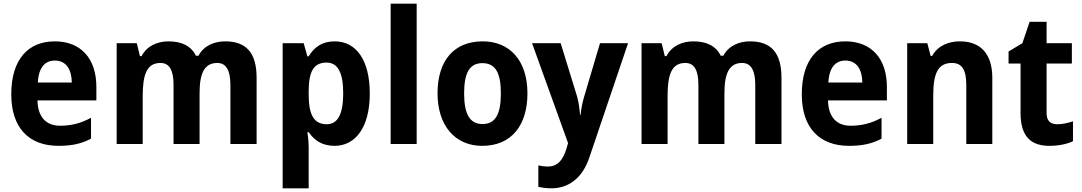

<svg xmlns="http://www.w3.org/2000/svg" viewBox="-20 -831 5860 1040"><path d="M277 -607C132 -607 41 -509 41 -320C41 -138 137 -41 297 -41C370 -41 423 -53 473 -80V-193C417 -163 367 -150 305 -150C229 -150 185 -198 183 -287H502V-360C502 -515 417 -607 277 -607ZM277 -503C339 -503 368 -454 369 -384H185C189 -468 226 -503 277 -503Z M1200 -607C1141 -607 1084 -584 1055 -529H1041C1016 -581 966 -607 893 -607C835 -607 776 -584 747 -527H738L721 -597H612V-51H753V-310C753 -427 775 -490 849 -490C898 -490 920 -450 920 -372V-51H1061V-326C1061 -434 1087 -490 1157 -490C1206 -490 1228 -448 1228 -371V-51H1370V-409C1370 -546 1313 -607 1200 -607Z M1793 -607C1726 -607 1683 -577 1652 -526H1645L1625 -597H1511V189H1652V-35C1652 -56 1650 -83 1645 -115H1652C1682 -72 1724 -41 1792 -41C1906 -41 1983 -142 1983 -324C1983 -508 1908 -607 1793 -607ZM1749 -492C1811 -492 1839 -436 1839 -325C1839 -216 1811 -158 1750 -158C1678 -158 1652 -213 1652 -320V-341C1653 -444 1679 -492 1749 -492Z M2237 -51V-811H2096V-51Z M2837 -325C2837 -507 2738 -607 2595 -607C2437 -607 2350 -501 2350 -325C2350 -153 2443 -41 2592 -41C2752 -41 2837 -154 2837 -325ZM2494 -325C2494 -436 2523 -489 2593 -489C2664 -489 2693 -436 2693 -325C2693 -214 2664 -159 2594 -159C2524 -159 2494 -214 2494 -325Z M2862 -597 3057 -56 3049 -28C3030 35 3001 71 2948 71C2928 71 2909 68 2896 65V181C2914 185 2937 189 2967 189C3056 189 3134 138 3173 20L3382 -597H3230L3144 -307C3134 -272 3128 -243 3125 -209H3122C3119 -244 3115 -275 3106 -308L3017 -597Z M4043 -607C3984 -607 3927 -584 3898 -529H3884C3859 -581 3809 -607 3736 -607C3678 -607 3619 -584 3590 -527H3581L3564 -597H3455V-51H3596V-310C3596 -427 3618 -490 3692 -490C3741 -490 3763 -450 3763 -372V-51H3904V-326C3904 -434 3930 -490 4000 -490C4049 -490 4071 -448 4071 -371V-51H4213V-409C4213 -546 4156 -607 4043 -607Z M4559 -607C4414 -607 4323 -509 4323 -320C4323 -138 4419 -41 4579 -41C4652 -41 4705 -53 4755 -80V-193C4699 -163 4649 -150 4587 -150C4511 -150 4467 -198 4465 -287H4784V-360C4784 -515 4699 -607 4559 -607ZM4559 -503C4621 -503 4650 -454 4651 -384H4467C4471 -468 4508 -503 4559 -503Z M5180 -607C5118 -607 5060 -584 5029 -528H5021L5003 -597H4894V-51H5035V-311C5035 -432 5059 -490 5137 -490C5192 -490 5214 -450 5214 -372V-51H5355V-409C5355 -544 5287 -607 5180 -607Z M5706 -158C5670 -158 5649 -177 5649 -217V-487H5786V-597H5649V-713H5557L5518 -597L5443 -552V-487H5508V-219C5508 -87 5568 -41 5665 -41C5714 -41 5761 -51 5792 -66V-174C5762 -164 5735 -158 5706 -158Z"/></svg>

Font: Noto Sans Tamil UI SemiCondensed
Style: Bold
Weight: 700
Width: 4
Designer: Jelle Bosma - Monotype Design Team
Foundry: Monotype Imaging Inc.
Version: Version 2.004